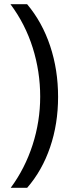

<svg xmlns="http://www.w3.org/2000/svg" viewBox="-20 -734 336 912"><path d="M255.9 -273.9Q255.9 -145.5 218 -34.7Q180.2 76.2 108.9 158.2H30.8Q98.6 66.4 134.8 -45.7Q170.9 -157.7 170.9 -274.9Q170.9 -394 135.5 -506.8Q100.1 -619.6 29.8 -713.9H108.9Q180.7 -628.4 218.3 -515.4Q255.9 -402.3 255.9 -273.9Z"/></svg>

Font: f06896923
Style: Regular
Weight: 400
Foundry: Ascender Corporation
Version: Version 1.10